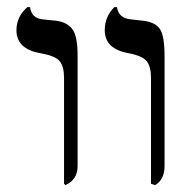

<svg xmlns="http://www.w3.org/2000/svg" viewBox="-20 -540 540 552"><path d="M425.8 -7.8 414.1 -11.7V-316.4Q414.1 -347.7 402.3 -363.3Q390.6 -378.9 351.6 -386.7Q281.2 -398.4 281.2 -453.1Q281.2 -492.2 308.6 -519.5H316.4Q320.3 -488.3 355.5 -484.4L390.6 -480.5Q425.8 -476.6 439.5 -457Q453.1 -437.5 453.1 -378.9V-62.5Q453.1 -23.4 425.8 -7.8ZM168 -7.8 164.1 -11.7V-316.4Q164.1 -347.7 152.3 -363.3Q140.6 -378.9 97.7 -386.7Q27.3 -398.4 27.3 -453.1Q27.3 -492.2 58.6 -519.5H66.4Q70.3 -488.3 101.6 -484.4L140.6 -480.5Q171.9 -476.6 187.5 -457Q203.1 -437.5 203.1 -378.9V-62.5Q203.1 -23.4 168 -7.8Z"/></svg>

Font: 和音 by 宁静之雨，公众号njzyshare
Style: Regular
Weight: 400
Designer: Steve Matteson
Foundry: Ascender Corporation
Version: Version 6.00;June 8, 2018;FontCreator 11.0.0.2388 32-bit